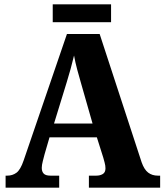

<svg xmlns="http://www.w3.org/2000/svg" viewBox="-20 -872 764 892"><path d="M6 0V-56H14Q38 -56 56.5 -69.5Q75 -83 90 -127L291 -714H443L638 -118Q650 -84 668.5 -70Q687 -56 713 -56H724V0H393V-56H428Q445 -56 457.5 -63.5Q470 -71 470 -90Q470 -103 466 -117Q462 -131 460 -139L430 -234H210L187 -155Q184 -143 179 -124Q174 -105 174 -92Q174 -75 183 -65.5Q192 -56 214 -56H255V0ZM231 -298H410L356 -487Q347 -518 338.5 -549.5Q330 -581 324 -614Q309 -551 290 -490ZM225 -769V-852H496V-769Z"/></svg>

Font: Noto Serif SemiCondensed ExtraBold
Style: Regular
Weight: 800
Width: 4
Designer: Monotype Design Team
Foundry: Monotype Imaging Inc.
Version: Version 2.015